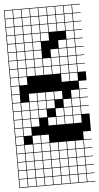

<svg xmlns="http://www.w3.org/2000/svg" viewBox="-65 -803 558 1080"><g transform="rotate(-5 214.5 -263.5)"><path d="M0 238.1V-765.1H428.6V-761.9H384.1V-717.5H428.6V-714.3H384.1V-669.8H428.6V-666.7H384.1V-622.2H428.6V-619H384.1V-574.6H428.6V-571.4H384.1V-527H428.6V-523.8H384.1V-479.4H428.6V-476.2H384.1V-431.7H428.6V-428.6H384.1V-384.1H428.6V-333.3H384.1V-288.9H428.6V-285.7H384.1V-241.3H428.6V-238.1H384.1V-193.7H428.6V-190.5H384.1V-146H428.6V-47.6H384.1V-3.2H428.6V0H384.1V44.4H428.6V47.6H384.1V92.1H428.6V95.2H384.1V139.7H428.6V142.9H384.1V187.3H428.6V190.5H384.1V234.9H428.6V238.1ZM336.5 -717.5H381V-761.9H336.5ZM288.9 -717.5H333.3V-761.9H288.9ZM241.3 -717.5H285.7V-761.9H241.3ZM193.7 -717.5H238.1V-761.9H193.7ZM146 -717.5H190.5V-761.9H146ZM98.4 -717.5H142.9V-761.9H98.4ZM50.8 -717.5H95.2V-761.9H50.8ZM3.2 -717.5H47.6V-761.9H3.2ZM336.5 -669.8H381V-714.3H336.5ZM288.9 -669.8H333.3V-714.3H288.9ZM241.3 -669.8H285.7V-714.3H241.3ZM193.7 -669.8H238.1V-714.3H193.7ZM146 -669.8H190.5V-714.3H146ZM98.4 -669.8H142.9V-714.3H98.4ZM3.2 -669.8H47.6V-714.3H3.2ZM50.8 -669.8H95.2V-714.3H50.8ZM146 -622.2H190.5V-666.7H146ZM336.5 -622.2H381V-666.7H336.5ZM288.9 -622.2H333.3V-666.7H288.9ZM241.3 -622.2H285.7V-666.7H241.3ZM193.7 -622.2H238.1V-666.7H193.7ZM98.4 -622.2H142.9V-666.7H98.4ZM3.2 -622.2H47.6V-666.7H3.2ZM50.8 -622.2H95.2V-666.7H50.8ZM336.5 -574.6H381V-619H336.5ZM146 -574.6H190.5V-619H146ZM193.7 -574.6H238.1V-619H193.7ZM50.8 -574.6H95.2V-619H50.8ZM98.4 -574.6H142.9V-619H98.4ZM3.2 -574.6H47.6V-619H3.2ZM146 -527H190.5V-571.4H146ZM336.5 -527H381V-571.4H336.5ZM50.8 -527H95.2V-571.4H50.8ZM3.2 -527H47.6V-571.4H3.2ZM98.4 -527H142.9V-571.4H98.4ZM288.9 -527H333.3V-571.4H288.9ZM288.9 -479.4H333.3V-523.8H288.9ZM241.3 -479.4H285.7V-523.8H241.3ZM98.4 -479.4H142.9V-523.8H98.4ZM336.5 -479.4H381V-523.8H336.5ZM3.2 -479.4H47.6V-523.8H3.2ZM50.8 -479.4H95.2V-523.8H50.8ZM146 -479.4H190.5V-523.8H146ZM288.9 -431.7H333.3V-476.2H288.9ZM241.3 -431.7H285.7V-476.2H241.3ZM98.4 -431.7H142.9V-476.2H98.4ZM336.5 -431.7H381V-476.2H336.5ZM3.2 -431.7H47.6V-476.2H3.2ZM50.8 -431.7H95.2V-476.2H50.8ZM193.7 -431.7H238.1V-476.2H193.7ZM146 -431.7H190.5V-476.2H146ZM288.9 -384.1H333.3V-428.6H288.9ZM98.4 -384.1H142.9V-428.6H98.4ZM336.5 -384.1H381V-428.6H336.5ZM241.3 -384.1H285.7V-428.6H241.3ZM193.7 -384.1H238.1V-428.6H193.7ZM3.2 -384.1H47.6V-428.6H3.2ZM50.8 -384.1H95.2V-428.6H50.8ZM146 -384.1H190.5V-428.6H146ZM381 -381H336.5V-336.5H381ZM288.9 -336.5H333.3V-381H288.9ZM3.2 -336.5H47.6V-381H3.2ZM50.8 -336.5H95.2V-381H50.8ZM3.2 -288.9H47.6V-333.3H3.2ZM98.4 -241.3H142.9V-285.7H98.4ZM241.3 -241.3H285.7V-285.7H241.3ZM3.2 -241.3H47.6V-285.7H3.2ZM193.7 -241.3H238.1V-285.7H193.7ZM146 -241.3H190.5V-285.7H146ZM336.5 -241.3H381V-285.7H336.5ZM146 -193.7H190.5V-238.1H146ZM288.9 -193.7H333.3V-238.1H288.9ZM98.4 -193.7H142.9V-238.1H98.4ZM3.2 -193.7H47.6V-238.1H3.2ZM50.8 -193.7H95.2V-238.1H50.8ZM193.7 -193.7H238.1V-238.1H193.7ZM336.5 -193.7H381V-238.1H336.5ZM288.9 -146H333.3V-190.5H288.9ZM50.8 -146H95.2V-190.5H50.8ZM336.5 -146H381V-190.5H336.5ZM241.3 -146H285.7V-190.5H241.3ZM98.4 -146H142.9V-190.5H98.4ZM3.2 -146H47.6V-190.5H3.2ZM146 -146H190.5V-190.5H146ZM193.7 -98.4H238.1V-142.9H193.7ZM241.3 -98.4H285.7V-142.9H241.3ZM50.8 -98.4H95.2V-142.9H50.8ZM98.4 -98.4H142.9V-142.9H98.4ZM3.2 -98.4H47.6V-142.9H3.2ZM288.9 -98.4H333.3V-142.9H288.9ZM336.5 -98.4H381V-142.9H336.5ZM50.8 -50.8H95.2V-95.2H50.8ZM3.2 -50.8H47.6V-95.2H3.2ZM3.2 -3.2H47.6V-47.6H3.2ZM146 -3.2H190.5V-47.6H146ZM98.4 -3.2H142.9V-47.6H98.4ZM193.7 44.4H238.1V0H193.7ZM146 44.4H190.5V0H146ZM336.5 44.4H381V0H336.5ZM3.2 44.4H47.6V0H3.2ZM241.3 44.4H285.7V0H241.3ZM98.4 44.4H142.9V0H98.4ZM50.8 44.4H95.2V0H50.8ZM288.9 44.4H333.3V0H288.9ZM288.9 92.1H333.3V47.6H288.9ZM50.8 92.1H95.2V47.6H50.8ZM98.4 92.1H142.9V47.6H98.4ZM241.3 92.1H285.7V47.6H241.3ZM3.2 92.1H47.6V47.6H3.2ZM193.7 92.1H238.1V47.6H193.7ZM146 92.1H190.5V47.6H146ZM336.5 92.1H381V47.6H336.5ZM288.9 139.7H333.3V95.2H288.9ZM50.8 139.7H95.2V95.2H50.8ZM98.4 139.7H142.9V95.2H98.4ZM193.7 139.7H238.1V95.2H193.7ZM3.2 139.7H47.6V95.2H3.2ZM336.5 139.7H381V95.2H336.5ZM241.3 139.7H285.7V95.2H241.3ZM146 139.7H190.5V95.2H146ZM288.9 187.3H333.3V142.9H288.9ZM146 187.3H190.5V142.9H146ZM241.3 187.3H285.7V142.9H241.3ZM50.8 187.3H95.2V142.9H50.8ZM336.5 187.3H381V142.9H336.5ZM3.2 187.3H47.6V142.9H3.2ZM98.4 187.3H142.9V142.9H98.4ZM193.7 187.3H238.1V142.9H193.7ZM98.4 234.9H142.9V190.5H98.4ZM50.8 234.9H95.2V190.5H50.8ZM336.5 234.9H381V190.5H336.5ZM146 234.9H190.5V190.5H146ZM3.2 234.9H47.6V190.5H3.2ZM193.7 234.9H238.1V190.5H193.7ZM288.9 234.9H333.3V190.5H288.9ZM241.3 234.9H285.7V190.5H241.3Z"/></g></svg>

Font: Jacquard 12 Charted
Style: Regular
Weight: 400
Designer: Sarah Cadigan-Fried
Version: Version 1.000